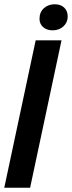

<svg xmlns="http://www.w3.org/2000/svg" viewBox="-22 -879 337 899"><path d="M-2 0 145 -690H266L119 0ZM224 -737Q197 -737 180 -752Q163 -767 163 -791Q163 -822 183.5 -840.5Q204 -859 234 -859Q262 -859 278.5 -843.5Q295 -828 295 -802Q295 -774 275 -755.5Q255 -737 224 -737Z"/></svg>

Font: Radio Canada Big Medium
Style: Italic
Weight: 500
Italic angle: -12°
Designer: Étienne Aubert Bonn
Foundry: Coppers and Brasses
Version: Version 1.001